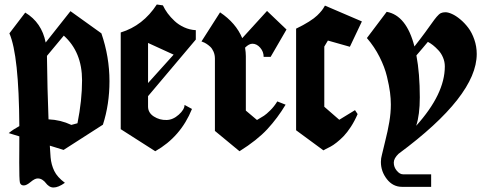

<svg xmlns="http://www.w3.org/2000/svg" viewBox="-20 -669 2167 858"><path d="M86.4 159.7Q71.8 159.7 68.8 146Q65.9 132.3 65.9 57.6Q65.9 43 66.2 3.7Q66.4 -35.6 66.4 -59.6L19 -74.2Q40 -91.3 66.4 -105.5Q64.5 -422.4 22 -520L92.8 -612.8Q166.5 -568.4 184.1 -479L294.9 -619.1L433.1 -520Q469.2 -415 469.2 -306.2Q469.2 -202.6 439.9 -111.8L264.2 1L202.6 -18.1Q204.6 16.6 206.1 34.2Q209 66.9 222.4 94.7Q235.8 122.6 270 147.9Q240.7 168.9 219.2 168.9Q208 168.9 199 162.6Q189.9 156.2 184.6 148.7Q179.2 141.1 169.7 134.8Q160.2 128.4 148.4 128.4Q135.7 128.4 117.2 144Q98.6 159.7 86.4 159.7ZM196.8 -135.7Q251.5 -133.3 298.8 -110.8L326.2 -118.2Q346.7 -220.7 346.7 -310.1Q346.7 -436.5 265.1 -509.8L189.9 -419.4V-414.1Q191.4 -275.9 196.8 -135.7Z M519.5 -91.8V-523.9Q619.1 -554.2 680.7 -648.9L708 -645Q716.3 -627 729.2 -609.4Q742.2 -591.8 760.3 -575Q778.3 -558.1 803 -546.9Q827.6 -535.6 855 -534.2V-492.2L641.6 -239.3V-192.9Q641.6 -165 667.5 -148.4Q693.4 -131.8 724.6 -132.8Q752.9 -133.3 778.8 -156.5Q804.7 -179.7 804.7 -200.2L837.9 -182.1Q787.6 -57.6 673.8 6.8ZM641.6 -297.9 755.9 -424.8 641.6 -477.1Z M880.4 -483.9 963.4 -613.8Q1034.2 -566.4 1062.5 -498.5L1173.3 -620.1L1260.3 -537.1L1189.5 -415H1158.2Q1158.2 -438 1142.8 -455.8Q1127.4 -473.6 1107.9 -473.6Q1092.8 -473.6 1075.2 -456.1Q1078.6 -434.6 1078.6 -418V-174.8L1128.4 -132.8Q1149.4 -145 1159.9 -151.9Q1170.4 -158.7 1187.7 -175.8Q1205.1 -192.9 1219.2 -215.8L1256.3 -201.2Q1220.2 -141.1 1174.6 -91.8Q1128.9 -42.5 1050.3 6.8L940.4 -84V-407.2Q940.4 -423.8 934.3 -438Q928.2 -452.1 919.4 -460.2Q910.6 -468.3 901.6 -473.9Q892.6 -479.5 886.2 -481.4Z M1303.2 -86.9V-541Q1335.9 -556.6 1360.6 -572.3Q1385.3 -587.9 1397.7 -600.1Q1410.2 -612.3 1417.5 -621.6Q1424.8 -630.9 1428 -637.2Q1431.2 -643.6 1432.1 -644L1597.2 -573.2L1543.5 -460L1445.3 -487.8L1429.2 -460.9V-191.9L1496.1 -133.8L1566.4 -176.8L1578.1 -159.2Q1564.9 -128.4 1548.1 -102.5Q1531.2 -76.7 1515.9 -60.8Q1500.5 -44.9 1484.4 -32.2Q1468.3 -19.5 1457 -13.7Q1445.8 -7.8 1436.3 -3.2Q1426.8 1.5 1425.3 2.9Z M1780.8 109.9H1906.7V166H1776.9Q1735.8 166 1709 131.6Q1682.1 97.2 1682.1 54.7Q1682.1 38.6 1687 21.5Q1689.9 6.8 1701.4 -38.3Q1712.9 -83.5 1719.7 -123.8Q1726.6 -164.1 1726.6 -202.1Q1726.6 -227.5 1722.9 -256.3Q1719.2 -285.2 1709.2 -326.9Q1699.2 -368.7 1676.3 -414.3Q1653.3 -460 1619.6 -499L1708 -616.2Q1796.4 -600.1 1832 -461.4Q1856.4 -492.2 1878.7 -522.5Q1900.9 -552.7 1910.9 -567.1Q1920.9 -581.5 1931.4 -594Q1941.9 -606.4 1950.2 -610.4Q1958.5 -614.3 1970.7 -614.3Q1982.9 -614.3 2000.2 -606.4Q2017.6 -598.6 2036.9 -582.5Q2056.2 -566.4 2072.5 -544.9Q2088.9 -523.4 2099.6 -492.4Q2110.4 -461.4 2110.4 -427.7Q2110.4 -240.2 1761.2 18.1Q1739.7 38.6 1739.7 57.6Q1739.7 78.1 1753.2 94Q1766.6 109.9 1780.8 109.9ZM1839.8 -106.9Q1967.8 -249 1967.8 -372.1Q1967.8 -393.1 1959.7 -412.1Q1951.7 -431.2 1938.7 -444.8Q1925.8 -458.5 1914.6 -467.3Q1903.3 -476.1 1892.1 -481.9Q1883.8 -471.7 1866.7 -451.7Q1849.6 -431.6 1840.8 -421.4Q1856 -340.8 1856 -233.9Q1856 -155.8 1839.8 -106.9Z"/></svg>

Font: KJV1611
Style: Regular
Weight: 400
Version: Version 3.6.1